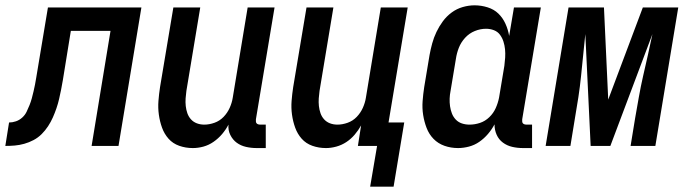

<svg xmlns="http://www.w3.org/2000/svg" viewBox="-61 -548 2581 721"><path d="M-41 0 -27 -88Q-14 -88 -1 -92.5Q12 -97 22.5 -106.5Q33 -116 39 -128.5Q45 -141 50 -153.5Q55 -166 58.5 -179Q62 -192 65 -205Q68 -218 70.5 -230.5Q73 -243 75 -256L119 -520H470L384 0H283L354 -432H205L175 -247Q172 -229 168.5 -211.5Q165 -194 161 -176.5Q157 -159 151 -141.5Q145 -124 137.5 -107Q130 -90 119.5 -74Q109 -58 95.5 -44.5Q82 -31 65 -22Q48 -13 30 -8Q12 -3 -5.5 -1.5Q-23 0 -41 0Z M663 8Q636 8 612 -0.5Q588 -9 572 -27Q556 -45 547.5 -68.5Q539 -92 535.5 -117.5Q532 -143 534 -169Q536 -195 540 -221L590 -520H691L639 -207Q637 -193 636 -178.5Q635 -164 636.5 -150Q638 -136 642.5 -123Q647 -110 656 -100Q665 -90 678 -85Q691 -80 706 -80Q725 -80 744.5 -87Q764 -94 778.5 -109Q793 -124 801.5 -143Q810 -162 813 -181L869 -520H970L900 -100Q900 -96 900 -92Q900 -88 902.5 -85Q905 -82 909 -81Q913 -80 918 -80H937V8H903Q882 8 862.5 3.5Q843 -1 828 -12Q813 -23 804 -41Q795 -59 797 -80Q787 -61 773 -44.5Q759 -28 741 -15.5Q723 -3 703 2.5Q683 8 663 8Z M1329 153 1355 0H1283L1295 -77Q1285 -59 1271 -42.5Q1257 -26 1239.5 -14.5Q1222 -3 1202 2.5Q1182 8 1163 8Q1136 8 1112 -0.5Q1088 -9 1072 -27Q1056 -45 1047.5 -68.5Q1039 -92 1035.5 -117.5Q1032 -143 1034 -169Q1036 -195 1040 -221L1090 -520H1191L1139 -207Q1137 -193 1136 -178.5Q1135 -164 1136.5 -150Q1138 -136 1142.5 -123Q1147 -110 1156 -100Q1165 -90 1178 -85Q1191 -80 1206 -80Q1225 -80 1244.5 -87Q1264 -94 1278.5 -109Q1293 -124 1301.5 -143Q1310 -162 1313 -181L1369 -520H1470L1398 -88H1457L1417 153Z M1659 8Q1632 8 1608 -0.5Q1584 -9 1567 -26.5Q1550 -44 1541 -67.5Q1532 -91 1528 -116.5Q1524 -142 1526 -168.5Q1528 -195 1532 -221L1552 -341Q1556 -363 1562 -385Q1568 -407 1578 -428Q1588 -449 1602 -468Q1616 -487 1635 -501Q1654 -515 1676.5 -521.5Q1699 -528 1721 -528Q1746 -528 1770 -520.5Q1794 -513 1810.5 -497Q1827 -481 1837 -459Q1847 -437 1851 -413L1869 -520H1970L1900 -100Q1900 -96 1900 -92Q1900 -88 1902.5 -85Q1905 -82 1909 -81Q1913 -80 1918 -80H1937V8H1903Q1882 8 1862.5 3.5Q1843 -1 1827.5 -12.5Q1812 -24 1804 -42Q1796 -60 1796 -81Q1786 -62 1771.5 -45Q1757 -28 1739 -15.5Q1721 -3 1700 2.5Q1679 8 1659 8ZM1702 -80Q1722 -80 1741.5 -86.5Q1761 -93 1776.5 -108Q1792 -123 1800.5 -142Q1809 -161 1813 -181L1833 -301Q1835 -316 1836 -332Q1837 -348 1835.5 -363Q1834 -378 1829.5 -392Q1825 -406 1816.5 -417.5Q1808 -429 1794 -434.5Q1780 -440 1764 -440Q1743 -440 1722 -431.5Q1701 -423 1685.5 -406Q1670 -389 1662 -368.5Q1654 -348 1651 -327L1631 -207Q1628 -192 1627.5 -177.5Q1627 -163 1629 -149Q1631 -135 1636 -122Q1641 -109 1650.5 -99Q1660 -89 1673.5 -84.5Q1687 -80 1702 -80Z M1988 0 2074 -520H2207L2223 -174L2353 -520H2486L2400 0H2307L2324 -104Q2331 -144 2338 -183.5Q2345 -223 2354 -262.5Q2363 -302 2372 -341.5Q2381 -381 2389 -420L2231 0H2157L2137 -420Q2133 -381 2129 -341.5Q2125 -302 2121 -262.5Q2117 -223 2111 -183.5Q2105 -144 2098 -104L2081 0Z"/></svg>

Font: Iosevka Semibold
Style: Italic
Weight: 600
Italic angle: -9°
Monospace: yes
Designer: Belleve Invis
Foundry: Belleve Invis
Version: Version 32.5.0; ttfautohint (v1.8.4)